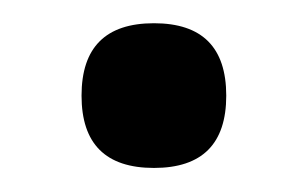

<svg xmlns="http://www.w3.org/2000/svg" viewBox="-20 -337 260 162"><path d="M48.8 -256.3Q48.8 -317.4 109.9 -317.4Q170.9 -317.4 170.9 -256.3Q170.9 -195.3 109.9 -195.3Q48.8 -195.3 48.8 -256.3Z"/></svg>

Font: SansationBold
Style: Bold
Weight: 700
Designer: Bernd Montag
Version: Version 1.301